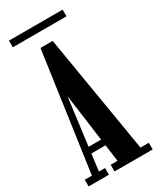

<svg xmlns="http://www.w3.org/2000/svg" viewBox="-205 -871 770 934"><g transform="rotate(-30 180.0 -404.0)"><path d="M0 0V-37.5H40L134 -700.5H202.5L313 -37.5H360V0H145.5V-37.5H184L130 -435.5H131L79.5 -37.5H114V0ZM77.5 -132V-167H187V-132ZM19 -770.5V-808H320.5V-770.5Z"/></g></svg>

Font: Imbue Thin 10pt
Style: Bold
Weight: 700
Version: Version 1.102